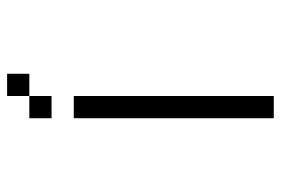

<svg xmlns="http://www.w3.org/2000/svg" viewBox="-145 -645 790 540"><g transform="rotate(-90 250.0 -375.0)"><path d="M187.5 -562.5H250V0H187.5ZM187.5 -687.5H250V-625H187.5ZM250 -750H312.5V-687.5H250Z"/></g></svg>

Font: Pixel Operator Mono
Style: Regular
Weight: 400
Monospace: yes
Designer: Jayvee Enaguas (HarvettFox96)
Version: 2016.04.25